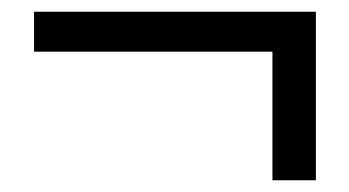

<svg xmlns="http://www.w3.org/2000/svg" viewBox="-20 -423 595 327"><path d="M444 -116H518V-403H38V-335H444Z"/></svg>

Font: Noto Sans KR
Style: Regular
Weight: 400
Designer: Ryoko NISHIZUKA 西塚涼子 (kana, bopomofo & ideographs); Paul D. Hunt (Latin, Greek & Cyrillic); Sandoll Communications 산돌커뮤니
Foundry: Adobe
Version: Version 2.004;hotconv 1.0.118;makeotfexe 2.5.65603